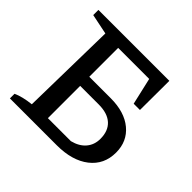

<svg xmlns="http://www.w3.org/2000/svg" viewBox="-159 -824 997 997"><g transform="rotate(45 340.0 -325.0)"><path d="M32 0V-34Q71 -52 134 -59L144 -589L32 -612V-650H553L552 -435H506L472 -583H244V-371H401Q503 -371 562 -322Q621 -273 621 -191Q621 -103 555 -51.5Q489 0 376 0ZM244 -67H413Q461 -79 487 -109.5Q513 -140 513 -184Q513 -242 479 -273Q445 -304 380 -304H244Z"/></g></svg>

Font: Piazzolla Medium
Style: Regular
Weight: 500
Designer: Juan Pablo del Peral
Foundry: Huerta Tipografica
Version: Version 1.330